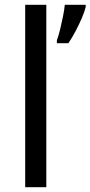

<svg xmlns="http://www.w3.org/2000/svg" viewBox="-20 -780 377 800"><path d="M173 0H85V-760H173ZM337 -751Q333 -733 321.5 -706Q310 -679 295 -650.5Q280 -622 265 -600H217V-612Q224 -631 230.5 -657.5Q237 -684 242.5 -711.5Q248 -739 250 -760H337Z"/></svg>

Font: Noto Sans Tifinagh Rhissa Ixa
Style: Regular
Weight: 400
Designer: JamraPatel
Foundry: JamraPatel LLC
Version: Version 2.006; ttfautohint (v1.8.4.7-5d5b)